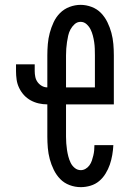

<svg xmlns="http://www.w3.org/2000/svg" viewBox="-20 -763 540 791"><path d="M313 8Q289 8 266.5 -0.5Q244 -9 228 -25.5Q212 -42 201.5 -63.5Q191 -85 185 -107.5Q179 -130 177 -153.5Q175 -177 175 -200V-333Q157 -333 139.5 -337Q122 -341 106.5 -349.5Q91 -358 79 -371Q67 -384 59 -400.5Q51 -417 48.5 -434.5Q46 -452 46 -470V-498H123V-470Q123 -458 125.5 -446Q128 -434 135 -424.5Q142 -415 152.5 -409Q163 -403 175 -403V-535Q175 -558 177 -581.5Q179 -605 185 -627.5Q191 -650 201 -671.5Q211 -693 227.5 -709.5Q244 -726 266.5 -734.5Q289 -743 312 -743Q335 -743 357.5 -734.5Q380 -726 396 -709.5Q412 -693 422.5 -671.5Q433 -650 439 -627.5Q445 -605 447 -581.5Q449 -558 449 -535V-333H252V-200Q252 -186 253 -172.5Q254 -159 256 -145.5Q258 -132 261.5 -118.5Q265 -105 271 -92.5Q277 -80 288 -71Q299 -62 313 -62Q323 -62 332.5 -67.5Q342 -73 348.5 -82Q355 -91 358.5 -101.5Q362 -112 364.5 -122.5Q367 -133 368 -143.5Q369 -154 369 -165H447Q446 -145 442.5 -124.5Q439 -104 432.5 -85Q426 -66 415 -48Q404 -30 388.5 -17Q373 -4 353 2Q333 8 313 8ZM371 -403V-535Q371 -549 370.5 -562.5Q370 -576 368 -589.5Q366 -603 362.5 -616.5Q359 -630 353 -642Q347 -654 336.5 -663.5Q326 -673 312 -673Q298 -673 287.5 -663.5Q277 -654 270.5 -642Q264 -630 261 -616.5Q258 -603 256 -589.5Q254 -576 253 -562.5Q252 -549 252 -535V-403Z"/></svg>

Font: Iosevka Slab
Style: Regular
Weight: 400
Monospace: yes
Designer: Belleve Invis
Foundry: Belleve Invis
Version: Version 11.2.4; ttfautohint (v1.8.3)